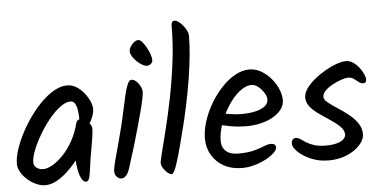

<svg xmlns="http://www.w3.org/2000/svg" viewBox="-52 -891 1932 976"><g transform="rotate(-5 914.0 -403.0)"><path d="M417.6 -380.4Q417.6 -365.3 411.7 -348Q405.7 -330.6 397.1 -315.6Q388.5 -300.5 379.4 -290.9Q370.2 -281.2 364.5 -281.2Q352.4 -281.2 347.8 -294.5Q343.2 -307.8 343.2 -335.5Q343.2 -360.3 339.8 -381.5Q336.3 -402.7 328.3 -415.5Q320.2 -428.3 306.3 -428.3Q281.6 -428.3 252.5 -406.5Q223.3 -384.7 195.1 -349.8Q166.8 -314.9 143.2 -274.7Q119.6 -234.5 105.1 -197.8Q90.7 -161.1 90.7 -136Q90.7 -118.3 105.2 -108Q119.7 -97.7 137.5 -97.7Q159.7 -97.7 186.9 -113.4Q214 -129.2 241.6 -158.1Q269.2 -186.9 291.4 -227.2Q313.6 -267.4 325.9 -315.7Q327.9 -324.7 334.6 -330Q341.2 -335.2 352.3 -335.2Q358.3 -335.2 366.9 -330.3Q375.6 -325.4 384.6 -317.5Q393.6 -309.5 399.3 -300.4Q404.9 -291.3 404.9 -283.3Q404.9 -268.3 402.2 -248.2Q399.5 -228.2 394.8 -200.6Q390 -173 383 -134Q378 -103 374.8 -76Q371.6 -49 366.5 -32.1Q361.4 -15.3 349.7 -15.3Q336 -15.3 326.1 -34.6Q316.2 -54 310.9 -86Q305.5 -118.1 305.5 -158.1Q305.5 -180.5 310 -202.6Q314.4 -224.7 324.7 -245L365.5 -224.9Q351.7 -191.8 326.8 -155.2Q301.9 -118.5 270.9 -86.7Q239.9 -54.8 206.7 -35Q173.6 -15.3 142.2 -15.3Q119.9 -15.3 96 -26Q72.2 -36.7 52 -54.4Q31.7 -72.2 19.4 -93.6Q7 -115 7 -136Q7 -171.8 24.1 -220.1Q41.3 -268.4 71 -319.1Q100.6 -369.8 138 -413.4Q175.4 -457 216.2 -484Q256.9 -511.1 296.8 -511.1Q320.7 -511.1 342.5 -497.8Q364.2 -484.4 381.1 -463.6Q397.9 -442.7 407.8 -420.7Q417.6 -398.6 417.6 -380.4Z M623.3 -511.1Q636.6 -511.1 648.6 -500.2Q660.6 -489.3 668.4 -473.5Q676.2 -457.7 676.2 -444.2Q676.2 -435.5 671.6 -412.1Q667.1 -388.6 657.9 -353Q648.6 -317.4 636.1 -272.4Q623.6 -227.4 608 -175.1Q592.3 -122.8 573.8 -65.7Q564.9 -37.1 553.3 -26.4Q541.8 -15.6 531.3 -15.6Q517.1 -15.6 506.8 -27.1Q496.5 -38.5 496.5 -54.7Q496.5 -70.4 505.1 -103.4Q513.7 -136.3 526 -180.2Q538.3 -224.2 550 -271.7Q561.6 -318.1 570.5 -361.1Q579.5 -404 587.5 -437.8Q595.5 -471.5 604.2 -491.3Q612.9 -511.1 623.3 -511.1ZM738.8 -601.2Q738.8 -590.7 729.7 -582.9Q720.5 -575.1 710.7 -575.1Q698.9 -575.1 684.5 -583.5Q670.1 -591.9 657.5 -604.3Q644.9 -616.7 636.6 -630.5Q628.4 -644.3 628.4 -654.7Q628.4 -666.7 635.8 -679.4Q643.3 -692 654.4 -700.7Q665.5 -709.3 676.3 -709.3Q685.7 -709.3 696.1 -697.2Q706.6 -685.1 716.5 -667.6Q726.4 -650.1 732.6 -631.8Q738.8 -613.6 738.8 -601.2Z M857.3 -219.3Q849.9 -190.3 842.3 -161.1Q834.7 -131.9 827.1 -105.7Q819.5 -79.5 812.5 -59Q805.5 -38.5 798.9 -26.9Q792.3 -15.3 786.8 -15.3Q779.7 -15.3 771.1 -21.3Q762.4 -27.4 754.3 -37.1Q746.1 -46.7 740.9 -56.9Q735.6 -67 735.6 -74.8Q735.6 -85.4 747.3 -131.2Q758.9 -177.1 776.4 -247.3Q793.9 -317.5 811.2 -403.7Q828.5 -490 840.1 -582.7Q851.8 -675.4 851.8 -764.7Q851.8 -778.3 855.5 -784.7Q859.3 -791.1 871 -791.1Q877.5 -791.1 888.1 -783.6Q898.8 -776.2 909.4 -763.7Q920.1 -751.2 927.7 -736.4Q935.3 -721.5 935.3 -706.7Q935.3 -662.7 929.7 -605.9Q924.1 -549.2 913.7 -485Q903.3 -420.8 889 -353.3Q874.7 -285.7 857.3 -219.3Z M1225.2 -511.1Q1256.7 -511.1 1284.8 -495Q1312.9 -479 1334.8 -453.6Q1356.7 -428.1 1369.4 -398.4Q1382.1 -368.7 1382.1 -341Q1382.1 -316 1366.2 -294.6Q1350.3 -273.3 1323.4 -257.7Q1296.4 -242.2 1261.5 -233.6Q1226.6 -225.1 1188.6 -225.1Q1145.2 -225.1 1107 -231.9Q1068.7 -238.7 1036 -248.3L1047 -306.9Q1074 -298.7 1107.3 -293.8Q1140.6 -288.8 1166.1 -288.8Q1207.6 -288.8 1238.5 -296.1Q1269.3 -303.3 1286.9 -317.4Q1304.4 -331.5 1304.4 -350.5Q1304.4 -367.3 1292.8 -385.7Q1281.2 -404.2 1264.3 -417.9Q1247.4 -431.7 1231.2 -431.7Q1199.4 -431.7 1167.2 -405.4Q1135 -379.1 1108.4 -337.2Q1081.8 -295.4 1065.5 -248.7Q1049.2 -202 1049.2 -161.9Q1049.2 -128.4 1070.6 -109.3Q1091.9 -90.1 1132.5 -90.1Q1181.8 -90.1 1213.9 -98.7Q1246 -107.3 1266.4 -116Q1286.9 -124.6 1300.9 -124.6Q1314.8 -124.6 1320.9 -119.4Q1326.9 -114.1 1326.9 -104.7Q1326.9 -92.2 1310.4 -76.6Q1293.9 -61 1267.2 -47Q1240.4 -33 1208.8 -24.1Q1177.2 -15.3 1147 -15.3Q1094.6 -15.3 1055 -36.5Q1015.4 -57.8 993 -95.6Q970.5 -133.3 970.5 -180.3Q970.5 -223.3 985.4 -269Q1000.2 -314.7 1025.6 -357.9Q1051 -401 1083.8 -435.9Q1116.5 -470.7 1152.9 -490.9Q1189.2 -511.1 1225.2 -511.1Z M1813.1 -408.2Q1813.1 -390.7 1797.3 -390.7Q1785 -390.7 1774 -399.6Q1763 -408.5 1751 -417.2Q1739 -425.9 1720.6 -425.9Q1709.7 -425.9 1688.5 -418.8Q1667.2 -411.8 1644.1 -399.6Q1620.9 -387.4 1605 -371.8Q1589 -356.3 1589 -338.7Q1589 -325.4 1607.5 -310.3Q1625.9 -295.2 1653.4 -277.6Q1680.8 -259.9 1708.3 -238.6Q1735.7 -217.3 1754.2 -191.1Q1772.7 -164.9 1772.7 -133.1Q1772.7 -106.1 1748.6 -78.9Q1724.5 -51.7 1682.8 -33.5Q1641 -15.3 1588 -15.3Q1538.7 -15.3 1497.9 -33Q1457.1 -50.7 1432.8 -74.2Q1408.4 -97.7 1408.4 -115.5Q1408.4 -129.3 1415 -136.6Q1421.5 -143.8 1430.7 -143.8Q1441.7 -143.8 1453.2 -135.9Q1464.7 -127.9 1480.6 -117.8Q1496.4 -107.7 1520.2 -99.8Q1544.1 -91.8 1579.2 -91.8Q1614.3 -91.8 1637.1 -98.4Q1659.8 -104.9 1671 -115.9Q1682.2 -126.9 1682.2 -139.5Q1682.2 -161 1663.3 -179.8Q1644.5 -198.7 1617 -216.8Q1589.6 -235 1561.9 -254Q1534.3 -273 1515.4 -294.9Q1496.6 -316.7 1496.6 -343.4Q1496.6 -365.7 1512.8 -389.3Q1529.1 -412.8 1555.4 -434.4Q1581.6 -455.9 1611.8 -473.3Q1641.9 -490.7 1670.3 -500.7Q1698.7 -510.7 1718.7 -510.7Q1737.4 -510.7 1754.5 -499.4Q1771.5 -488 1784.6 -471.2Q1797.7 -454.5 1805.4 -437.2Q1813.1 -420 1813.1 -408.2Z"/></g></svg>

Font: Kalam Variable Light
Style: Regular
Weight: 300
Designer: Lipi Raval, Jonny Pinhorn
Foundry: Indian Type Foundry
Version: Version 3.000